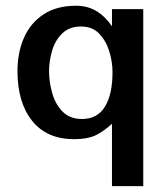

<svg xmlns="http://www.w3.org/2000/svg" viewBox="-20 -466 570 659"><path d="M364.3 172.9V-41Q333 -12.7 305.7 -0.5Q278.3 11.7 234.4 11.7Q140.6 11.7 90.3 -51.3Q40 -114.3 40 -221.7Q40 -286.1 62.5 -336.9Q85 -387.7 129.9 -417Q174.8 -446.3 241.2 -446.3Q280.3 -446.3 310.5 -428.2Q340.8 -410.2 364.3 -376V-434.6H471.7V172.9ZM261.7 -57.6Q314.5 -57.6 340.3 -100.1Q366.2 -142.6 366.2 -218.8Q366.2 -253.9 355 -290Q343.8 -326.2 320.3 -350.6Q296.9 -375 257.8 -375Q217.8 -375 193.4 -351.1Q168.9 -327.1 158.7 -291.5Q148.4 -255.9 148.4 -221.7Q148.4 -184.6 159.2 -146.5Q169.9 -108.4 194.8 -83Q219.7 -57.6 261.7 -57.6Z"/></svg>

Font: Padauk
Style: Bold
Weight: 700
Designer: Debbi Hosken, Becca Hirsbrunner Spalinger
Foundry: SIL International
Version: Version 5.003